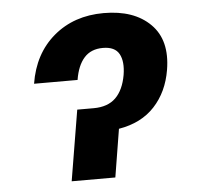

<svg xmlns="http://www.w3.org/2000/svg" viewBox="-45 -599 663 644"><g transform="rotate(-5 287.0 -276.5)"><path d="M73.7 -336.9Q89.8 -437 158.2 -494.9Q226.6 -552.7 326.7 -552.7Q428.7 -552.7 483.6 -498Q538.6 -443.4 522 -344.2Q509.8 -271 465.1 -222.7Q420.4 -174.3 344.2 -161.6L317.9 0H170.9L210.4 -237.8H265.6Q313.5 -237.8 340.1 -263.9Q366.7 -290 375.5 -340.3Q382.8 -384.8 368.7 -410.6Q354.5 -436.5 314 -436.5Q273.9 -436.5 251 -410.9Q228 -385.3 220.2 -336.9Z"/></g></svg>

Font: Inter
Style: Bold Italic
Weight: 700
Italic angle: -9.39999°
Designer: Rasmus Andersson
Foundry: rsms
Version: Version 4.001;git-9221beed3